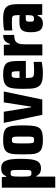

<svg xmlns="http://www.w3.org/2000/svg" viewBox="1126 -1807 954 3246"><g transform="rotate(-90 1603.0 -184.0)"><path d="M295 -129Q316 -129 328 -132Q340 -135 345.5 -151.5Q351 -168 352 -203.5Q353 -239 353 -305Q353 -370 352 -406Q351 -442 346 -458Q341 -474 328.5 -478Q316 -482 295 -482Q273 -482 261.5 -473.5Q250 -465 245 -437Q243 -425 241.5 -392.5Q240 -360 240 -305Q240 -252 241.5 -220.5Q243 -189 244 -178Q249 -148 261 -138.5Q273 -129 295 -129ZM53 273V-630H232L237 -555H249Q259 -587 277 -605.5Q295 -624 321.5 -632.5Q348 -641 379 -641Q426 -641 456.5 -624.5Q487 -608 506 -569.5Q525 -531 533 -466.5Q541 -402 541 -306Q541 -214 533.5 -149Q526 -84 508.5 -44.5Q491 -5 459 13.5Q427 32 379 32Q348 32 322.5 23.5Q297 15 280 -3Q263 -21 250 -47H240V273Z M860 -85Q882 -85 893.5 -89.5Q905 -94 910.5 -112Q916 -130 916.5 -168.5Q917 -207 917 -272Q917 -338 916.5 -375Q916 -412 910.5 -431Q905 -450 893.5 -455Q882 -460 860 -460Q839 -460 827 -455Q815 -450 809.5 -431Q804 -412 802.5 -375Q801 -338 801 -272Q801 -207 802.5 -168.5Q804 -130 809 -112Q814 -94 826.5 -89.5Q839 -85 860 -85ZM862 64Q794 64 749.5 54.5Q705 45 678 22.5Q651 0 637 -38Q623 -76 619.5 -134Q616 -192 616 -272Q616 -352 619.5 -410.5Q623 -469 637 -507.5Q651 -546 678 -567.5Q705 -589 749.5 -598.5Q794 -608 862 -608Q929 -608 973.5 -598.5Q1018 -589 1044.5 -567.5Q1071 -546 1084 -507.5Q1097 -469 1101.5 -410.5Q1106 -352 1106 -272Q1106 -192 1101.5 -134Q1097 -76 1084 -38Q1071 0 1044.5 22.5Q1018 45 973.5 54.5Q929 64 862 64Z M1285 54 1149 -597H1337L1412 -135H1423L1495 -597H1679L1543 54Z M2022 -331Q2022 -378 2020 -404Q2018 -430 2014 -444Q2010 -458 1997 -461.5Q1984 -465 1966 -465Q1946 -465 1934 -460.5Q1922 -456 1917 -441.5Q1912 -427 1910 -400Q1908 -373 1908 -331ZM1980 64Q1904 64 1856.5 51.5Q1809 39 1782 12Q1755 -15 1742.5 -54.5Q1730 -94 1727 -149Q1724 -204 1724 -271Q1724 -362 1730.5 -425.5Q1737 -489 1760 -529.5Q1783 -570 1832 -589Q1881 -608 1966 -608Q2035 -608 2078.5 -596.5Q2122 -585 2147 -560.5Q2172 -536 2181.5 -496.5Q2191 -457 2193.5 -401Q2196 -345 2196 -271V-224H1908Q1908 -176 1911.5 -148Q1915 -120 1925.5 -106Q1936 -92 1959 -88.5Q1982 -85 2023 -85Q2042 -85 2065.5 -85.5Q2089 -86 2118.5 -88Q2148 -90 2180 -92V44Q2157 48 2124.5 53.5Q2092 59 2054.5 61.5Q2017 64 1980 64Z M2289 55V-596H2468L2473 -490H2483Q2498 -534 2517.5 -560Q2537 -586 2566 -596.5Q2595 -607 2635 -607V-421Q2583 -421 2547 -407.5Q2511 -394 2493.5 -353.5Q2476 -313 2476 -232V55Z M2910 -86Q2923 -86 2933 -88.5Q2943 -91 2950 -97Q2957 -103 2961 -111Q2965 -123 2967.5 -143Q2970 -163 2970 -189V-225H2910Q2889 -225 2877.5 -219Q2866 -213 2862.5 -197.5Q2859 -182 2859 -152Q2859 -126 2862 -111.5Q2865 -97 2877 -91.5Q2889 -86 2910 -86ZM2830 64Q2777 64 2744 43Q2711 22 2696 -22.5Q2681 -67 2681 -135Q2681 -216 2699 -259Q2717 -302 2755.5 -317.5Q2794 -333 2854 -333Q2865 -333 2878.5 -333Q2892 -333 2906 -332.5Q2920 -332 2936 -331Q2952 -330 2970 -328V-358Q2970 -394 2965.5 -416Q2961 -438 2949.5 -447.5Q2938 -457 2915 -458.5Q2892 -460 2856 -460Q2832 -460 2807 -459.5Q2782 -459 2758.5 -457.5Q2735 -456 2711 -452V-589Q2758 -600 2809 -604Q2860 -608 2914 -608Q2975 -608 3017 -599Q3059 -590 3087 -571.5Q3115 -553 3130 -521.5Q3145 -490 3150.5 -446.5Q3156 -403 3156 -343V53H2976L2971 -22H2959Q2949 8 2930 27Q2911 46 2885.5 55Q2860 64 2830 64Z"/></g></svg>

Font: Farlight84_Sys_V01
Style: Bold
Weight: 700
Designer: Monotype Design Team, Nadine Chahine and Nizar Qandah
Foundry: Monotype Imaging Inc.
Version: Version 2.004;October 31, 2024;FontCreator 14.0.0.2814 64-bi